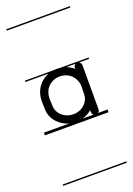

<svg xmlns="http://www.w3.org/2000/svg" viewBox="-139 -516 555 801"><g transform="rotate(-20 138.5 -115.5)"><path d="M137 -202C152 -202 167 -199 179 -191C199 -178 211 -155 211 -131C211 -120 210 -108 210 -96C210 -71 191 -48 168 -39C159 -36 150 -34 140 -34C136 -34 131 -35 127 -35C102 -39 80 -56 72 -80C69 -89 69 -100 69 -110C69 -123 68 -122 68 -128C68 -137 69 -145 72 -154C79 -178 101 -197 127 -201C130 -201 134 -202 137 -202ZM137 -236C132.3 -236 127.7 -235.7 123.1 -235H-2.5V-229H100.2C82 -221.9 65.6 -209.8 54 -194C40 -175 34 -152 34 -129C34 -117 35 -104 35 -92C35 -58 60 -26 91 -11C97 -8 103.3 -5.7 109.7 -4H-2.5V8H280V-4H237.8C239.3 -5 240.7 -6.4 242 -8C245 -11 245 -16 245 -21V-214C245 -220.3 240.6 -226.1 235.3 -229H280V-235H153.7C148.5 -235.7 143.2 -236 138 -236ZM-2.5 226V232H280V226ZM-2.5 -463V-457H280V-463ZM169.8 -4C184.9 -8.3 199.1 -16 211 -26C211 -20 210 -12 215 -7C215.9 -5.8 216.9 -4.8 218.1 -4ZM220.3 -229C214.1 -225.9 211 -218 211 -211C211 -207 206 -214 205 -215C197 -220.9 188 -225.6 178.6 -229Z"/></g></svg>

Font: LetsTraceRuled
Style: Medium
Weight: 500
Version: Version 003.000